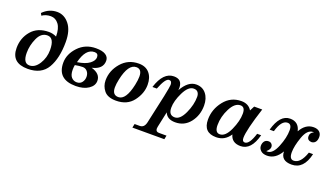

<svg xmlns="http://www.w3.org/2000/svg" viewBox="-79 -1397 3988 2291"><g transform="rotate(20 1914.5 -251.0)"><path d="M415 -289.6Q415 -442.9 327.1 -442.9Q248 -442.9 206.1 -350.8Q164.1 -258.8 164.1 -163.6Q164.1 -32.2 244.6 -32.2Q314 -32.2 364.5 -111.6Q415 -190.9 415 -289.6ZM238.8 13.2Q30.8 13.2 30.8 -177.2Q30.8 -303.7 109.1 -395.8Q187.5 -487.8 329.6 -487.8Q381.3 -487.8 426.8 -464.8Q426.8 -567.4 387.2 -619.6Q347.7 -671.9 287.6 -671.9Q223.6 -671.9 176.8 -638.7L161.1 -667.5Q237.8 -746.1 340.8 -746.1Q432.1 -746.1 495.1 -667.2Q558.1 -588.4 558.1 -442.4Q558.1 -236.8 485.4 -111.8Q412.6 13.2 238.8 13.2Z M847.2 9.8Q614.3 9.8 614.3 -201.7Q614.3 -311.5 702.1 -404.3Q790 -497.1 924.8 -497.1Q1005.9 -497.1 1047.1 -470.7Q1088.4 -444.3 1088.4 -397Q1088.4 -291 953.6 -260.3Q1071.3 -227.1 1071.3 -136.2Q1071.3 -73.7 1009 -32Q946.8 9.8 847.2 9.8ZM766.1 -263.2Q870.1 -278.8 920.7 -317.9Q971.2 -356.9 971.2 -399.4Q971.2 -448.2 923.3 -448.2Q811 -448.2 766.1 -263.2ZM843.8 -36.1Q886.7 -36.1 909.9 -66.4Q933.1 -96.7 933.1 -136.7Q933.1 -178.2 909.7 -205.3Q886.2 -232.4 851.1 -232.4Q808.6 -232.4 753.9 -221.7Q748.5 -193.4 748.5 -162.1Q748.5 -96.7 775.9 -66.4Q803.2 -36.1 843.8 -36.1Z M1358.9 9.8Q1252.9 9.8 1206.8 -46.9Q1160.6 -103.5 1160.6 -177.2Q1160.6 -300.3 1246.3 -400.1Q1332 -500 1467.3 -500Q1555.7 -500 1603.3 -444.3Q1650.9 -388.7 1650.9 -296.4Q1650.9 -187 1575.9 -88.6Q1501 9.8 1358.9 9.8ZM1371.1 -40Q1466.8 -40 1511.2 -247.6Q1524.9 -312.5 1524.9 -356.4Q1524.9 -449.7 1453.6 -449.7Q1351.6 -449.7 1307.1 -240.2Q1293.9 -178.7 1293.9 -136.2Q1293.9 -40 1371.1 -40Z M2085.9 -43Q2153.8 -43 2204.6 -153.1Q2255.4 -263.2 2255.4 -364.3Q2255.4 -400.4 2238 -421.9Q2220.7 -443.4 2184.6 -443.4Q2116.7 -443.4 2062.7 -333.7Q2008.8 -224.1 2008.8 -138.2Q2008.8 -43 2085.9 -43ZM2060.1 244.1H1654.3L1664.6 195.3H1730Q1786.6 195.3 1802.7 124Q1908.7 -343.8 1908.7 -391.1Q1908.7 -440.4 1872.6 -440.4Q1826.2 -440.4 1769 -293H1713.4Q1778.3 -500 1913.6 -500Q2019 -500 2019 -392.1Q2019 -373.5 2017.1 -363.3Q2094.2 -500 2196.3 -500Q2276.4 -500 2322.5 -442.6Q2368.7 -385.3 2368.7 -293.9Q2368.7 -170.4 2297.9 -79.8Q2227.1 10.7 2111.3 10.7Q2007.3 10.7 1977.5 -66.9L1935.1 130.9Q1932.1 144 1932.1 154.8Q1932.1 195.3 1973.6 195.3H2069.8Z M3036.6 -488.3Q2940.9 -192.9 2940.9 -93.8Q2940.9 -46.9 2974.6 -46.9Q3032.7 -46.9 3078.6 -195.3H3129.4Q3075.7 10.7 2939.9 10.7Q2828.6 10.7 2803.7 -86.9Q2740.2 10.7 2630.9 10.7Q2468.8 10.7 2468.8 -155.3Q2468.8 -285.2 2552.5 -391.6Q2636.2 -498 2770 -498Q2861.8 -498 2903.3 -428.2L2934.1 -488.3ZM2660.2 -37.1Q2731.4 -37.1 2783.7 -153.3Q2835.9 -269.5 2835.9 -362.3Q2835.9 -446.8 2776.9 -446.8Q2704.6 -446.8 2651.6 -343.3Q2598.6 -239.7 2598.6 -132.3Q2598.6 -37.1 2660.2 -37.1Z M3588.4 9.8Q3451.7 9.8 3451.7 -107.4Q3382.8 9.8 3277.3 9.8Q3223.6 9.8 3196.3 -16.4Q3168.9 -42.5 3168.9 -76.2Q3168.9 -110.8 3186.5 -134.5Q3204.1 -158.2 3239.7 -158.2Q3263.2 -158.2 3277.8 -142.3Q3292.5 -126.5 3292.5 -104.5Q3292.5 -71.8 3251.5 -38.6Q3255.4 -37.6 3266.6 -37.6Q3333 -37.6 3380.9 -155Q3428.7 -272.5 3428.7 -367.7Q3428.7 -443.8 3376.5 -443.8Q3298.3 -443.8 3255.4 -293H3201.7Q3259.3 -500 3388.7 -500Q3498 -500 3522.9 -388.7Q3585 -500 3687.5 -500Q3735.8 -500 3762 -475.8Q3788.1 -451.7 3788.1 -412.6Q3788.1 -371.6 3770.5 -348.6Q3752.9 -325.7 3722.2 -323.7Q3698.2 -323.7 3681.2 -336.7Q3664.1 -349.6 3664.1 -379.9Q3664.1 -423.3 3709.5 -442.9Q3704.1 -443.8 3698.2 -443.8Q3625 -443.8 3583.5 -326.2Q3542 -208.5 3542 -128.9Q3542 -42.5 3596.2 -42.5Q3683.6 -42.5 3735.4 -195.3H3788.6Q3742.2 9.8 3588.4 9.8Z"/></g></svg>

Font: Munson
Style: Bold Italic
Weight: 700
Italic angle: -12°
Designer: Paul James MIller
Foundry: High-Logic / Made with FontCreator
Version: Version 2.10;May 5, 2019;FontCreator 11.5.0.2430 64-bit